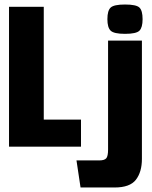

<svg xmlns="http://www.w3.org/2000/svg" viewBox="-20 -650 673 851"><path d="M20 -620H174V-120H339V0H20ZM534 -500Q485 -500 470.5 -514Q456 -528 456 -565Q456 -603 470.5 -616.5Q485 -630 534 -630Q584 -630 598 -616.5Q612 -603 612 -565Q612 -528 598 -514Q584 -500 534 -500ZM337 181 319 61H420Q443 61 451 51.5Q459 42 459 13V-470H609V54Q609 112 582.5 146.5Q556 181 488 181Z"/></svg>

Font: Smooch Sans Black
Style: Regular
Weight: 900
Designer: Robert E. Leuschke
Foundry: Robert E. Leuschke
Version: Version 1.010; ttfautohint (v1.8.3)